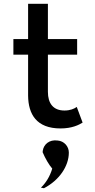

<svg xmlns="http://www.w3.org/2000/svg" viewBox="-20 -678 503 1018"><path d="M257 216C244 260 221 294 197 317C203 318 207 319 213 320C294 278 345 203 345 131C345 98 320 70 286 67H285C241 61 212 88 207 120C207 123 206 125 206 129C220 162 239 195 257 216ZM322 -92C262 -92 234 -130 234 -191V-388H389V-471H234V-658H129V-471H51V-388H129V-171C130 -73 173 3 301 3C362 3 399 -16 418 -28L387 -111C373 -101 352 -92 322 -92Z"/></svg>

Font: Bluebird
Style: LiExt
Weight: 300
Designer: Jasper
Foundry: Cannot Into Space Fonts
Version: Version 0.98